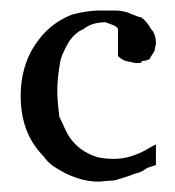

<svg xmlns="http://www.w3.org/2000/svg" viewBox="-20 -339 339 371"><path d="M194.7 -292 184 -296Q157.3 -296 141.3 -282.7Q126.7 -277.3 113.3 -258.7Q97.3 -230.7 96 -217.3Q90.7 -188 90.7 -162.7Q90.7 -145.3 94.7 -113.3Q101.3 -100 105.3 -90.7Q124 -48 170.7 -34.7Q184 -32 200.7 -32Q217.3 -32 234 -37.3Q250.7 -42.7 260.7 -48.7Q270.7 -54.7 281.3 -60V-20Q277.3 -18.7 270.7 -16.7Q264 -14.7 258.7 -10.7Q253.3 -6.7 245.3 -4.7Q237.3 -2.7 232 0Q224 2.7 202.7 9.3L170.7 12Q128 12 84 -17.3Q72 -25.3 64 -37.3Q20 -81.3 20 -153.3Q20 -229.3 69.3 -278.7Q89.3 -298.7 118.7 -310.7Q149.3 -318.7 170.7 -318.7H201.3Q218.7 -318.7 232 -312.7Q245.3 -306.7 253.3 -305.3Q264 -297.3 272 -282.7Q281.3 -273.3 281.3 -254.7L278.7 -241.3Q276 -236 274 -233.3Q272 -230.7 269.3 -225.3Q264 -221.3 254.7 -221.3Q253.3 -217.3 249.3 -217.3Q245.3 -217.3 241.3 -217.3L222.7 -221.3Q214.7 -224 208 -230.7V-282.7Q206.7 -288 194.7 -292Z"/></svg>

Font: Peddana
Style: Regular
Weight: 400
Designer: Appaji Ambarisha Darbha
Foundry: Appaji Ambarisha Darbha
Version: Version 1.0.4; ttfautohint (v1.2.25-373a) -l 7 -r 28 -G 50 -